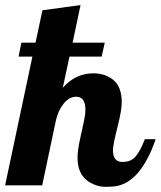

<svg xmlns="http://www.w3.org/2000/svg" viewBox="-58 -720 625 746"><path d="M380.9 -135.7Q380.9 -90.8 417.5 -90.8Q451.2 -90.8 469.2 -112.3Q487.3 -133.8 504.9 -179.2H546.9Q488.8 -10.7 389.6 3.9Q374 5.9 351.1 5.9Q328.1 5.9 305.7 -3.9Q243.2 -30.3 243.2 -106.9Q243.2 -136.2 253.9 -183.6L269 -253.4Q273.9 -276.4 273.9 -293Q273.9 -344.2 237.8 -344.2Q210.9 -344.2 189.2 -317.1Q167.5 -290 159.2 -252L106 0H-38.1L67.9 -500H14.2L24.9 -554.2H80.1L106.9 -680.2L254.9 -700.2L224.1 -554.2H349.1L336.9 -500H211.9L186 -378.9Q235.4 -435.1 304.2 -435.1Q352.1 -435.1 383.5 -408.4Q415 -381.8 415 -321.8Q415 -291 397.9 -224.1Q380.9 -157.2 380.9 -135.7Z"/></svg>

Font: UVF Lobster12
Style: Regular
Weight: 400
Designer: Pablo Impallari
Foundry: Pablo Impallari. www.impallari.com
Version: Version 1.004